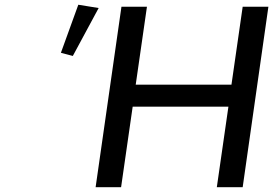

<svg xmlns="http://www.w3.org/2000/svg" viewBox="-20 -782 1141 802"><path d="M485.8 0 534.2 -336.4H934.1L885.7 0H993.7L1101.1 -753.9H993.7L946.8 -428.2H546.9L593.8 -753.9H487.3L379.4 0ZM284.2 -548.3 392.1 -748.5 307.1 -762.2 234.4 -561.5Z"/></svg>

Font: Winston
Style: Italic
Weight: 400
Italic angle: -8.13011°
Designer: Vernon Adams, Kim Jin-seong, David Berlow, Cristiano Sobral
Foundry: The Winston Project Authors
Version: Version 3.004